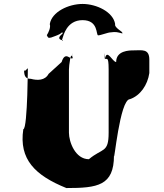

<svg xmlns="http://www.w3.org/2000/svg" viewBox="-20 -1080 832 972"><path d="M657 -825C634 -825 568 -824 568 -766C550 -766 522 -834 512 -785C512 -785 510 -842 510 -784C519 -774 530 -804 530 -728V-408C530 -304 499 -332 430 -274C361 -274 329 -362 329 -408V-728C329 -746 339 -832 348 -784C348 -784 347 -843 347 -785C337 -776 310 -824 292 -766L226 -706C208 -672 169 -672 136 -681C113 -681 102 -690 102 -724C111 -714 121 -746 121 -728C121 -786 121 -426 98 -426C75 -273 158 -192 316 -128C474 -128 557 -140 557 -293C557 -242 586 -578 638 -578C690 -596 727 -649 736 -710V-778C736 -835 698 -825 657 -825ZM297 -888C301 -898 317 -978 398 -978C480 -978 465 -901 477 -901C489 -901 527 -916 539 -916C568 -920 574 -917 598 -911C610 -911 588 -914 600 -914C600 -920 557 -941 563 -958C553 -1020 468 -1060 398 -1060C327 -1060 242 -1020 232 -958C238 -941 225 -914 217 -902C223 -890 223 -886 239 -890C266 -900 307 -912 296 -931C286 -939 297 -937 281 -937C277 -934 298 -920 297 -910C269 -888 280 -880 296 -876C302 -874 288 -864 297 -888Z"/></svg>

Font: Hussar Przerywany
Style: Regular
Weight: 400
Foundry: Cannot Into Space Fonts
Version: Version 0.982